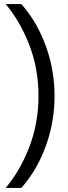

<svg xmlns="http://www.w3.org/2000/svg" viewBox="-20 -779 334 943"><path d="M8 -759H85Q163 -670 205.5 -552Q248 -434 248 -308Q248 -181 205.5 -63Q163 55 85 144H8Q80 58 124.5 -58.5Q169 -175 169 -308Q169 -442 124 -558Q79 -674 8 -759Z"/></svg>

Font: SUSE Thin
Style: Regular
Weight: 400
Version: Version 1.000